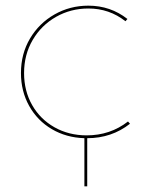

<svg xmlns="http://www.w3.org/2000/svg" viewBox="-20 -483 519 678"><path d="M288 5V175H278V5Q214 3 163 -27Q112 -57 83 -109Q54 -161 54 -225Q54 -293 86 -347Q118 -401 172.5 -432Q227 -463 292 -463Q370 -463 430 -416L423 -408Q366 -453 292 -453Q230 -453 178 -423.5Q126 -394 95.5 -342Q65 -290 65 -225Q65 -162 93.5 -112Q122 -62 172.5 -33.5Q223 -5 286 -5Q369 -5 432 -54L439 -46Q374 5 288 5Z"/></svg>

Font: Ysabeau SC Hairline
Style: Regular
Weight: 100
Designer: Christian Thalmann (Catharsis Fonts)
Version: Version 0.003